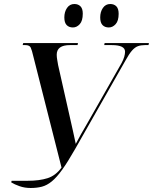

<svg xmlns="http://www.w3.org/2000/svg" viewBox="-20 -929 763 958"><path d="M36 -19 38 -27H118Q177 -27 217.5 -40Q258 -53 287 -93L147 -645Q139 -680 133 -692Q127 -704 106 -704H93L96 -714H369L367 -704H329Q263 -704 263 -656Q263 -644 265.5 -630.5Q268 -617 270 -604L332 -329Q338 -304 344.5 -273.5Q351 -243 358 -211Q371 -236 384.5 -260Q398 -284 414 -311L587 -615Q596 -632 600 -646Q604 -660 604 -671Q604 -704 538 -704H500L502 -714H723L721 -704H703Q683 -704 668 -698.5Q653 -693 638.5 -676.5Q624 -660 606 -627L354 -184Q318 -121 290.5 -82.5Q263 -44 238.5 -24Q214 -4 189 2.5Q164 9 133 9Q103 9 77.5 0Q52 -9 36 -19ZM523 -792Q503 -792 491.5 -804Q480 -816 480 -842Q480 -870 493.5 -889.5Q507 -909 530 -909Q549 -909 560.5 -897.5Q572 -886 572 -860Q572 -825 557 -808.5Q542 -792 523 -792ZM344 -792Q324 -792 312.5 -804Q301 -816 301 -842Q301 -870 314.5 -889.5Q328 -909 351 -909Q370 -909 381.5 -897.5Q393 -886 393 -861Q393 -825 378 -808.5Q363 -792 344 -792Z"/></svg>

Font: Noto Serif Display SemiCondensed Medium
Style: Italic
Weight: 500
Width: 4
Italic angle: -12°
Designer: Monotype Design Team
Foundry: Monotype Imaging Inc.
Version: Version 2.009